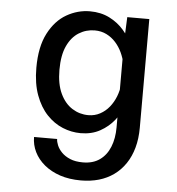

<svg xmlns="http://www.w3.org/2000/svg" viewBox="-52 -560 754 820"><g transform="rotate(5 325.0 -149.5)"><path d="M324.5 212Q274.5 212 235 198.8Q195.5 185.5 167.2 162Q139 138.5 124.2 108.2Q109.5 78 109.5 44.5H208.5Q208.5 56 214.8 71.2Q221 86.5 235 101Q249 115.5 271.5 125Q294 134.5 326.5 134.5Q369.5 134.5 398.5 114Q427.5 93.5 442.2 57Q457 20.5 457 -27V-394.5L461.5 -500H556V-34.5Q556 13 545.2 51.8Q534.5 90.5 514.2 120.5Q494 150.5 465.5 171Q437 191.5 401.5 201.8Q366 212 324.5 212ZM306 11Q266.5 11 228.8 -4.5Q191 -20 160.5 -52.2Q130 -84.5 111.8 -134Q93.5 -183.5 93.5 -251Q93.5 -341 123.5 -398.8Q153.5 -456.5 201 -483.8Q248.5 -511 301 -511Q348 -511 384.8 -492.5Q421.5 -474 447.2 -444.2Q473 -414.5 486.2 -380Q499.5 -345.5 499.5 -313.5L462 -300Q457 -324.5 446.2 -347.8Q435.5 -371 418.5 -390Q401.5 -409 379 -420.2Q356.5 -431.5 328.5 -431.5Q291.5 -431.5 260.5 -412.2Q229.5 -393 211 -353.2Q192.5 -313.5 192.5 -251Q192.5 -189.5 211.8 -149Q231 -108.5 262.8 -88.5Q294.5 -68.5 332 -68.5Q359.5 -68.5 382.2 -80.8Q405 -93 421.5 -113.5Q438 -134 448 -159.5Q458 -185 460.5 -212L501 -198.5Q501 -165.5 488 -128.8Q475 -92 450 -60.2Q425 -28.5 389 -8.8Q353 11 306 11Z"/></g></svg>

Font: Trispace Thin
Style: Regular
Weight: 400
Version: Version 1.210